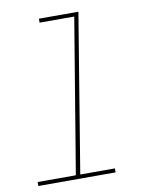

<svg xmlns="http://www.w3.org/2000/svg" viewBox="-83 -796 666 857"><g transform="rotate(-10 250.0 -367.5)"><path d="M21 0V-18H194L310 -717H153V-735H332L214 -18H371V0Z"/></g></svg>

Font: Iosevka Curly Thin Oblique
Style: Regular
Weight: 100
Italic angle: -9°
Monospace: yes
Designer: Belleve Invis
Foundry: Belleve Invis
Version: Version 11.1.0; ttfautohint (v1.8.3)